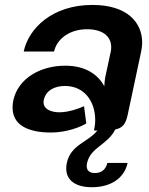

<svg xmlns="http://www.w3.org/2000/svg" viewBox="-20 -537 615 790"><path d="M338.3 133.3C353.3 68.3 421.7 60 454.2 -4.2C485 -10.8 497.5 -26.7 505.8 -66.7L560.8 -325C563.3 -337.5 565 -349.2 565 -361.7C565 -444.2 504.2 -516.7 360 -516.7C195 -516.7 97.5 -420 77.5 -325H202.5C213.3 -375 264.2 -416.7 338.3 -416.7C403.3 -416.7 437.5 -386.7 437.5 -343.3C437.5 -337.5 437.5 -331.7 435.8 -325L412.5 -216.7C410.8 -206.7 410 -194.2 409.2 -182.5C384.2 -227.5 335.8 -266.7 248.3 -266.7C146.7 -266.7 55 -215 35 -125C32.5 -114.2 31.7 -103.3 31.7 -94.2C31.7 -22.5 95 8.3 190 8.3C255.8 8.3 314.2 -15.8 335 -29.2L325.8 -100C305.8 -90.8 263.3 -75 224.2 -75C189.2 -75 159.2 -88.3 159.2 -115.8C159.2 -118.3 159.2 -121.7 160 -125C168.3 -164.2 203.3 -183.3 247.5 -183.3C326.7 -183.3 371.7 -120 371.7 -43.3C371.7 -29.2 370 -15 366.7 0H375H380.8C343.3 47.5 270.8 58.3 255 133.3C253.3 140.8 252.5 149.2 252.5 155.8C252.5 203.3 288.3 233.3 358.3 233.3C439.2 233.3 492.5 193.3 505 133.3H421.7C415 163.3 394.2 175 370.8 175C350.8 175 336.7 166.7 336.7 145.8C336.7 142.5 337.5 138.3 338.3 133.3Z"/></svg>

Font: BoonHome
Style: Bold Oblique
Weight: 700
Italic angle: -12°
Designer: Sungsit Sawaiwan
Foundry: Sungsit Sawaiwan
Version: Version 0.2